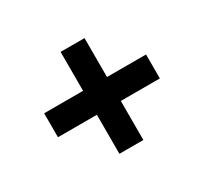

<svg xmlns="http://www.w3.org/2000/svg" viewBox="-98 -602 749 705"><g transform="rotate(-30 276.0 -250.0)"><path d="M225.5 -465.5H327V-33.5H225.5ZM492.5 -300.5V-199H60.5V-300.5Z"/></g></svg>

Font: Newsreader 9pt
Style: Bold
Weight: 700
Designer: Hugues Gentile
Foundry: Production Type
Version: Version 1.003